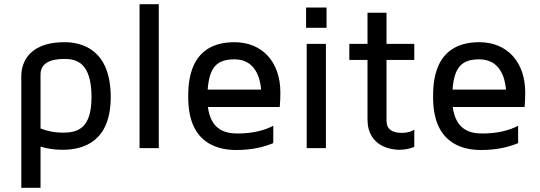

<svg xmlns="http://www.w3.org/2000/svg" viewBox="-20 -709 2585 919"><path d="M510 -244C510 -473 371 -507 289 -507C97 -507 82 -384 82 -346V190H174V-7C208 3 244 8 280 8C385 8 510 -36 510 -244ZM418 -244C418 -94 352 -74 280 -74C243 -74 208 -81 174 -94V-352C174 -402 213 -427 289 -427C349 -427 418 -406 418 -244Z M648 -689V0H740V-689Z M1116 -70C1050 -70 989 -93 975 -197H1319C1321 -219 1322 -242 1322 -266C1322 -412 1236 -507 1102 -507C881 -507 881 -308 881 -243C881 -35 1006 9 1111 9C1182 9 1241 -4 1288 -24V-107C1246 -85 1190 -70 1116 -70ZM1102 -425C1201 -425 1225 -338 1230 -280H974C982 -387 1018 -425 1102 -425Z M1448 0H1540V-499H1448ZM1543 -673H1445V-576H1543Z M1963 -422V-499H1830V-648H1739V-499H1652V-422H1739V-138C1739 -3 1860 8 1892 8C1920 8 1943 2 1963 -6V-88C1950 -80 1931 -73 1905 -73C1858 -73 1830 -89 1830 -132V-422Z M2288 -70C2222 -70 2161 -93 2147 -197H2491C2493 -219 2494 -242 2494 -266C2494 -412 2408 -507 2274 -507C2053 -507 2053 -308 2053 -243C2053 -35 2178 9 2283 9C2354 9 2413 -4 2460 -24V-107C2418 -85 2362 -70 2288 -70ZM2274 -425C2373 -425 2397 -338 2402 -280H2146C2154 -387 2190 -425 2274 -425Z"/></svg>

Font: Maven Pro
Style: Medium
Weight: 500
Designer: Joe Prince
Foundry: Joe Prince
Version: Version 1.003